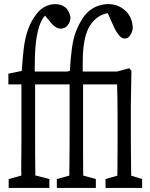

<svg xmlns="http://www.w3.org/2000/svg" viewBox="-20 -920 736 940"><path d="M22.5 0V-43.5L109.4 -67.4H128.4L221.7 -43.5V0ZM83.5 0Q84.5 -33.2 84.5 -66.9Q84.5 -75.2 84 -84Q84 -86.4 84 -111.8Q84 -140.1 84.5 -168Q85 -195.8 85 -251.5V-506.8H21V-559.1L109.4 -577.6L85 -558.1L85.9 -564.9Q90.3 -630.9 95.9 -679.7Q101.6 -728.5 113.8 -765.6Q126 -802.7 145 -832.5Q169.9 -871.1 196.5 -885.5Q223.1 -899.9 250 -899.9Q278.3 -899.9 298.3 -885Q318.4 -870.1 325.2 -835Q324.2 -812.5 311.3 -796.1Q298.3 -779.8 277.3 -779.8Q263.2 -779.8 249 -789.8Q234.9 -799.8 221.7 -818.4L185.1 -861.8V-872.6H240.7V-865.2Q224.1 -860.4 212.2 -853Q200.2 -845.7 189 -829.1Q174.8 -806.6 164.8 -764.9Q154.8 -723.1 151.9 -663.6Q150.4 -633.8 150.4 -598.1Q149.9 -594.2 149.9 -590.3Q149.9 -558.1 151.9 -521.5V-251.5Q151.9 -210 152.1 -168Q152.3 -126 152.8 -83.7Q153.3 -41.5 153.3 0ZM117.7 -506.8V-569.8H347.7V-506.8ZM258.3 0V-43.5L345.2 -67.4H362.3L449.2 -43.5V0ZM318.4 0Q319.3 -41.5 319.6 -83.7Q319.8 -126 320.3 -168Q320.8 -210 320.8 -251.5V-506.8H256.8V-559.1L345.2 -577.6L320.8 -558.1Q325.2 -632.3 331.8 -681.2Q338.4 -730 351.3 -764.6Q364.3 -799.3 384.8 -830.1Q398.9 -852.5 418.9 -868.4Q439 -884.3 462.4 -892.1Q485.8 -899.9 509.3 -899.9Q560.1 -899.9 594.7 -866.9Q629.4 -834 629.9 -779.3Q626.5 -760.3 616.5 -745.8Q606.4 -731.4 590.8 -731.4Q576.7 -731.4 564.7 -744.9Q552.7 -758.3 541 -780.8L502.4 -866.7V-876H521V-856Q489.3 -856 463.4 -838.9Q437.5 -821.8 419.9 -793.9Q405.8 -771.5 396.7 -734.9Q387.7 -698.2 385.7 -646.5Q384.8 -623 384.8 -595.2Q384.8 -562 386.7 -521.5V-251.5Q386.7 -210 386.7 -168Q386.7 -126 387.2 -83.7Q387.7 -41.5 388.2 0ZM496.6 0V-43.5L581.1 -67.4H598.1L675.8 -43.5V0ZM553.2 0Q554.2 -27.3 554.7 -72.5Q555.2 -117.7 555.4 -166.3Q555.7 -214.8 555.7 -251.5V-313.5Q555.7 -355 555.4 -387Q555.2 -418.9 554.7 -447.8Q554.2 -476.6 553.2 -506.8H353.5V-569.8H553.2L612.3 -585.9L623.5 -573.2L620.6 -410.2V-251.5Q620.6 -213.9 621.1 -165.8Q621.6 -117.7 622.1 -72.5Q622.6 -27.3 623.5 0Z"/></svg>

Font: Scarab Serif
Style: Regular
Weight: 400
Designer: John Roberts
Foundry: Scarab
Version: 1.0